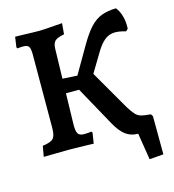

<svg xmlns="http://www.w3.org/2000/svg" viewBox="-117 -748 911 1003"><g transform="rotate(-15 338.0 -246.5)"><path d="M37 2 47 -55Q92 -61 105.5 -76Q119 -91 119 -134L120 -530Q120 -561 112.5 -572Q105 -583 83 -583Q77 -583 67.5 -582.5Q58 -582 51 -581L47 -588L55 -643Q75 -643 100.5 -642Q126 -641 148 -640.5Q170 -640 182 -640Q201 -640 235 -642.5Q269 -645 310 -648L305 -589Q268 -582 255 -570Q242 -558 241 -530L231 -126Q230 -86 238.5 -72Q247 -58 271 -58Q282 -58 293.5 -59Q305 -60 311 -61L316 -55L307 3Q284 2 258 1.5Q232 1 208.5 0.5Q185 0 169 0Q144 0 107.5 1Q71 2 37 2ZM357 -279 292 -320 401 -508Q433 -563 461.5 -593.5Q490 -624 523 -636.5Q556 -649 602 -650Q619 -629 627.5 -598.5Q636 -568 634 -531L622 -520Q583 -532 555.5 -529.5Q528 -527 506 -508.5Q484 -490 461 -452ZM643 -56 644 151 568 157 545 13Q505 13 476.5 -9Q448 -31 422 -79L306 -289H171V-371L359 -360L375 -392L523 -136Q540 -109 553 -94.5Q566 -80 585 -75Q604 -70 635 -68Z"/></g></svg>

Font: Alegreya SemiBold
Style: Regular
Weight: 600
Designer: Juan Pablo del Peral
Foundry: Huerta Tipografica
Version: Version 2.009